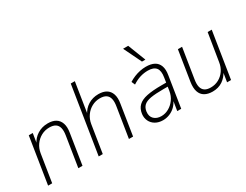

<svg xmlns="http://www.w3.org/2000/svg" viewBox="-74 -1244 2251 1755"><g transform="rotate(-30 1052.0 -366.5)"><path d="M48 0 125 -487H167L150 -381H145Q171 -435 219.5 -465Q268 -495 329 -495Q379 -495 411.5 -475.5Q444 -456 457.5 -416.5Q471 -377 461 -318L411 0H367L417 -315Q425 -363 417 -394Q409 -425 385.5 -440Q362 -455 322 -455Q276 -455 237 -434Q198 -413 171.5 -376Q145 -339 137 -291L91 0Z M582 0 694 -705H737L686 -381H680Q706 -435 754 -465Q802 -495 863 -495Q913 -495 945.5 -475.5Q978 -456 991.5 -416.5Q1005 -377 995 -318L945 0H901L951 -315Q959 -363 951 -394Q943 -425 919.5 -440Q896 -455 856 -455Q810 -455 771 -434Q732 -413 705.5 -376Q679 -339 671 -291L625 0Z M1259 8Q1213 8 1179.5 -11.5Q1146 -31 1130 -64.5Q1114 -98 1119 -138Q1126 -190 1157.5 -220.5Q1189 -251 1249.5 -263.5Q1310 -276 1403 -276H1463L1457 -237H1402Q1318 -237 1268 -228.5Q1218 -220 1194 -197.5Q1170 -175 1165 -136Q1159 -87 1187.5 -59.5Q1216 -32 1264 -32Q1304 -32 1341.5 -52.5Q1379 -73 1406 -110Q1433 -147 1441 -197L1461 -326Q1472 -392 1447.5 -423.5Q1423 -455 1362 -455Q1321 -455 1281 -443Q1241 -431 1198 -403L1182 -440Q1209 -457 1239.5 -469.5Q1270 -482 1302 -488.5Q1334 -495 1364 -495Q1418 -495 1452 -476.5Q1486 -458 1500 -420Q1514 -382 1504 -324L1453 0H1411L1429 -113H1434Q1418 -74 1391 -47Q1364 -20 1329.5 -6Q1295 8 1259 8ZM1358 -553 1267 -741H1321L1394 -553Z M1782 8Q1733 8 1699.5 -11.5Q1666 -31 1653 -70.5Q1640 -110 1649 -170L1699 -487H1743L1693 -172Q1685 -124 1693 -93.5Q1701 -63 1724 -48Q1747 -33 1786 -33Q1832 -33 1870.5 -54Q1909 -75 1934 -111.5Q1959 -148 1966 -196L2013 -487H2056L1979 0H1937L1954 -106H1960Q1933 -52 1888 -22Q1843 8 1782 8Z"/></g></svg>

Font: Nunito Sans 10pt SemiCondensed ExtraLight
Style: Italic
Weight: 250
Width: 4
Italic angle: -9°
Designer: Vernon Adams
Foundry: Vernon Adams
Version: Version 3.101;gftools[0.9.27]